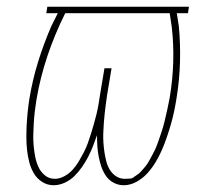

<svg xmlns="http://www.w3.org/2000/svg" viewBox="-20 -540 640 568"><path d="M346 8Q346 8 346 8Q346 8 346 8Q330 8 316 0.5Q302 -7 293.5 -19.5Q285 -32 280 -46.5Q275 -61 272 -76.5Q269 -92 268 -107.5Q267 -123 267 -140Q261 -123 255 -107.5Q249 -92 241 -76.5Q233 -61 223 -46.5Q213 -32 200.5 -19.5Q188 -7 171.5 0.5Q155 8 139 8Q120 8 104.5 -2Q89 -12 80 -27.5Q71 -43 66.5 -60.5Q62 -78 60 -96.5Q58 -115 58 -134Q58 -153 59 -172Q60 -191 62 -210Q64 -229 67 -248Q76 -303 92.5 -356.5Q109 -410 132 -463L151 -501H117L120 -520H539L536 -501H503L509 -463Q514 -410 512.5 -356.5Q511 -303 502 -248Q499 -229 495 -210Q491 -191 485.5 -172Q480 -153 473.5 -134Q467 -115 459 -96.5Q451 -78 440.5 -60.5Q430 -43 416 -27.5Q402 -12 383.5 -2Q365 8 346 8ZM142 -11Q142 -11 142 -11Q142 -11 142 -11Q156 -11 170 -18.5Q184 -26 194.5 -37.5Q205 -49 213 -62.5Q221 -76 228 -89.5Q235 -103 240 -117Q245 -131 249.5 -145.5Q254 -160 258 -174Q262 -188 265.5 -202.5Q269 -217 271.5 -231.5Q274 -246 276 -260L289 -338H310L297 -260Q295 -246 293 -231.5Q291 -217 289.5 -202.5Q288 -188 287 -174Q286 -160 285.5 -145.5Q285 -131 286 -117Q287 -103 289 -89.5Q291 -76 294.5 -62.5Q298 -49 305 -37.5Q312 -26 323.5 -18.5Q335 -11 349 -11Q369 -11 372 -13.5Q375 -16 383 -21Q391 -26 397.5 -33Q404 -40 410 -47.5Q416 -55 420.5 -63Q425 -71 429.5 -79.5Q434 -88 438 -96Q442 -104 445 -112.5Q448 -121 451 -129.5Q454 -138 457 -147Q460 -156 462.5 -164.5Q465 -173 467 -181.5Q469 -190 471 -199Q473 -208 475 -216.5Q477 -225 478.5 -233.5Q480 -242 482 -251Q491 -304 492.5 -357Q494 -410 488 -461L482 -501H173Q142 -439 120.5 -375Q99 -311 88 -246Q85 -228 83 -211Q81 -194 80 -177Q79 -160 78.5 -143Q78 -126 79.5 -109.5Q81 -93 84 -77Q87 -61 93.5 -46.5Q100 -32 112.5 -21.5Q125 -11 142 -11Z"/></svg>

Font: Iosevka SS04 Thin Extended
Style: Italic
Weight: 100
Width: 7
Italic angle: -9°
Monospace: yes
Designer: Belleve Invis
Foundry: Belleve Invis
Version: Version 19.0.0; ttfautohint (v1.8.4)